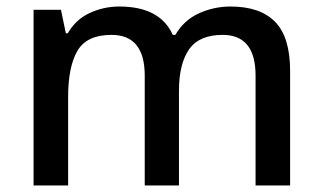

<svg xmlns="http://www.w3.org/2000/svg" viewBox="-20 -569 989 589"><path d="M687 -549Q778 -549 824 -502Q870 -455 870 -351V0H764V-337Q764 -462 663 -462Q591 -462 560 -417.5Q529 -373 529 -290V0H424V-337Q424 -462 322 -462Q246 -462 217.5 -413Q189 -364 189 -272V0H83V-539H167L182 -467H188Q212 -509 255 -529Q298 -549 346 -549Q471 -549 510 -462H518Q544 -507 590 -528Q636 -549 687 -549Z"/></svg>

Font: Noto Sans Medium
Style: Regular
Weight: 500
Designer: Monotype Design Team
Foundry: Monotype Imaging Inc.
Version: Version 2.007